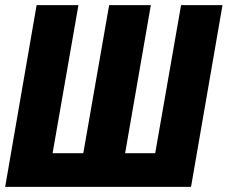

<svg xmlns="http://www.w3.org/2000/svg" viewBox="-27 -731 890 751"><path d="M116.2 -710.9H279.8L178.7 -131.8H298.8L399.9 -710.9H563L462.4 -131.8H580.1L681.2 -710.9H843.3L720.2 0H-6.8Z"/></svg>

Font: Roboto Condensed Black
Style: Italic
Weight: 900
Italic angle: -12°
Designer: Christian Robertson
Foundry: Google
Version: Version 3.008; 2023